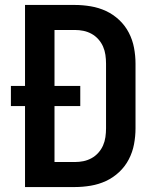

<svg xmlns="http://www.w3.org/2000/svg" viewBox="-20 -755 640 775"><path d="M81 0V-327H24V-408H81V-735H282Q314 -735 346.5 -729.5Q379 -724 408 -710.5Q437 -697 461 -674.5Q485 -652 500 -623Q515 -594 521 -562Q527 -530 527 -498V-237Q527 -205 521 -173Q515 -141 500 -112Q485 -83 461 -60.5Q437 -38 408 -24.5Q379 -11 346.5 -5.5Q314 0 282 0ZM200 -101H282Q300 -101 317 -104.5Q334 -108 349.5 -116.5Q365 -125 377 -138.5Q389 -152 396 -168Q403 -184 405.5 -201.5Q408 -219 408 -237V-498Q408 -516 405.5 -533.5Q403 -551 396 -567Q389 -583 377 -596.5Q365 -610 349.5 -618.5Q334 -627 317 -630.5Q300 -634 282 -634H200V-408H304V-327H200Z"/></svg>

Font: Iosevka Aile
Style: Bold
Weight: 700
Designer: Belleve Invis
Foundry: Belleve Invis
Version: Version 28.0.1; ttfautohint (v1.8.4)